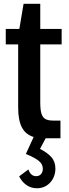

<svg xmlns="http://www.w3.org/2000/svg" viewBox="-20 -736 365 1022"><path d="M194.3 -499.5V-190.9Q194.3 -152.8 200.4 -132.1Q206.5 -111.3 220.9 -102.8Q235.4 -94.2 262.7 -94.2H301.8V0H223.1L192.9 56.6Q231.9 76.2 253.4 100.3Q274.9 124.5 274.9 161.6Q274.9 189.9 262.5 213.9Q250 237.8 227.8 252Q205.6 266.1 176.8 266.1Q144.5 266.1 120.1 248.5Q95.7 231 82 202.6L131.3 166Q136.7 183.1 147 192.4Q157.2 201.7 172.4 201.7Q189.5 201.7 198.7 190.2Q208 178.7 208 162.6Q208 137.7 186.5 120.4Q165 103 117.7 83.5L159.2 -6.8Q116.2 -20 96.4 -58.1Q76.7 -96.2 76.7 -163.6V-499.5H10.7V-582H83L105.5 -715.8H194.3V-582H308.1V-499.5Z"/></svg>

Font: Decalotype Medium
Style: Regular
Weight: 500
Designer: Alfredo Marco Pradil
Foundry: Alfredo Marco Pradil
Version: Version 1.0